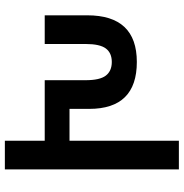

<svg xmlns="http://www.w3.org/2000/svg" viewBox="-3 -752 756 790"><g transform="rotate(-90 375.0 -357.0)"><path d="M191 -715H73V1H191V-449H322V-368Q322 -172 515 -172Q707 -172 707 -376V-551H589V-383Q589 -324 570.5 -299.5Q552 -275 515 -275Q478 -275 459 -299.5Q440 -324 440 -383V-551H191Z"/></g></svg>

Font: Noto Sans Armenian Condensed Semi
Style: Regular
Weight: 600
Width: 3
Designer: Monotype Design Team
Foundry: Monotype Imaging Inc.
Version: Version 1.901